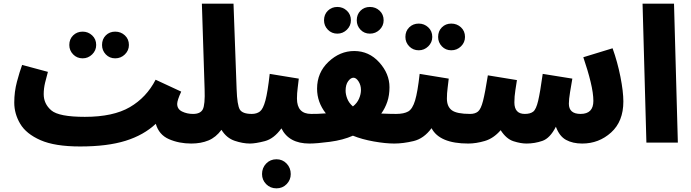

<svg xmlns="http://www.w3.org/2000/svg" viewBox="-20 -780 3781 1050"><path d="M610 -461Q641 -461 663 -482.5Q685 -504 685 -534Q685 -566 663 -586.5Q641 -607 610 -607Q579 -607 558.5 -586.5Q538 -566 538 -534Q538 -504 558.5 -482.5Q579 -461 610 -461ZM432 -461Q462 -461 484 -482.5Q506 -504 506 -534Q506 -566 484 -586.5Q462 -607 432 -607Q401 -607 380 -586.5Q359 -566 359 -534Q359 -504 380 -482.5Q401 -461 432 -461ZM1026 5Q1111 5 1111 -78Q1111 -110 1092 -133.5Q1073 -157 1035 -157Q1003 -157 976 -170Q949 -183 949 -212Q949 -231 971 -279L831 -344Q781 -247 690 -194Q599 -141 444 -141Q302 -141 260.5 -176.5Q219 -212 219 -265Q219 -296 226.5 -327.5Q234 -359 242 -387L101 -425Q87 -387 72.5 -332.5Q58 -278 58 -219Q58 -158 90.5 -103Q123 -48 201.5 -13.5Q280 21 418 21Q567 21 666.5 -10Q766 -41 832 -103Q849 -43 904 -19Q959 5 1026 5Z M1347 5Q1385 5 1408.5 -17.5Q1432 -40 1432 -78Q1432 -110 1413 -133.5Q1394 -157 1357 -157Q1306 -157 1291.5 -181Q1277 -205 1274 -293L1257 -760H1084L1099 -292Q1102 -207 1089 -182Q1076 -157 1036 -157L1026 5Q1079 5 1120 -12Q1161 -29 1191 -70Q1219 -25 1263.5 -10Q1308 5 1347 5Z M1672 5Q1757 5 1757 -78Q1757 -110 1738 -133.5Q1719 -157 1682 -157Q1604 -157 1604 -241Q1604 -270 1608 -299.5Q1612 -329 1614 -350L1455 -376Q1444 -277 1431.5 -230.5Q1419 -184 1401.5 -170.5Q1384 -157 1357 -157L1347 5Q1377 5 1427.5 -8Q1478 -21 1519 -78Q1560 5 1672 5ZM1570 172Q1570 138 1547.5 114.5Q1525 91 1492 91Q1458 91 1435.5 114.5Q1413 138 1413 172Q1413 204 1435.5 227Q1458 250 1492 250Q1525 250 1547.5 227Q1570 204 1570 172Z M2003 -596Q2034 -596 2056 -617.5Q2078 -639 2078 -669Q2078 -701 2056 -721.5Q2034 -742 2003 -742Q1972 -742 1951.5 -721.5Q1931 -701 1931 -669Q1931 -639 1951.5 -617.5Q1972 -596 2003 -596ZM1825 -596Q1855 -596 1877 -617.5Q1899 -639 1899 -669Q1899 -701 1877 -721.5Q1855 -742 1825 -742Q1794 -742 1773 -721.5Q1752 -701 1752 -669Q1752 -639 1773 -617.5Q1794 -596 1825 -596ZM2136 5Q2174 5 2197.5 -18.5Q2221 -42 2221 -78Q2221 -110 2202 -133.5Q2183 -157 2146 -157Q2131 -157 2110 -157.5Q2089 -158 2065 -159Q2086 -188 2098 -223.5Q2110 -259 2110 -303Q2110 -377 2054 -439Q1998 -501 1917 -501Q1839 -501 1776.5 -442Q1714 -383 1714 -295Q1714 -221 1762 -160Q1739 -158 1718.5 -157.5Q1698 -157 1682 -157L1672 5Q1712 5 1784 -4.5Q1856 -14 1910 -38Q1959 -18 2023.5 -6.5Q2088 5 2136 5ZM1870 -284Q1870 -317 1884 -336Q1898 -355 1913 -355Q1928 -355 1941 -334.5Q1954 -314 1954 -288Q1954 -265 1943.5 -240.5Q1933 -216 1910 -198Q1888 -217 1879 -240.5Q1870 -264 1870 -284Z M2448 -505Q2479 -505 2501 -526.5Q2523 -548 2523 -578Q2523 -610 2501 -630.5Q2479 -651 2448 -651Q2417 -651 2396.5 -630.5Q2376 -610 2376 -578Q2376 -548 2396.5 -526.5Q2417 -505 2448 -505ZM2270 -505Q2300 -505 2322 -526.5Q2344 -548 2344 -578Q2344 -610 2322 -630.5Q2300 -651 2270 -651Q2239 -651 2218 -630.5Q2197 -610 2197 -578Q2197 -548 2218 -526.5Q2239 -505 2270 -505ZM2541 5Q2626 5 2626 -78Q2626 -110 2607 -133.5Q2588 -157 2551 -157Q2478 -157 2451 -177Q2424 -197 2424 -241Q2424 -270 2428 -299.5Q2432 -329 2434 -350L2275 -376Q2264 -277 2250 -230.5Q2236 -184 2212.5 -170.5Q2189 -157 2146 -157L2136 5Q2185 5 2241.5 -8.5Q2298 -22 2340 -79Q2384 5 2541 5Z M3164 5Q3255 5 3322 -55.5Q3389 -116 3389 -225Q3389 -279 3373 -360Q3357 -441 3330 -516L3170 -467Q3195 -394 3210 -332Q3225 -270 3225 -228Q3225 -157 3155 -157Q3091 -157 3091 -213Q3091 -236 3097.5 -276Q3104 -316 3110 -350L2948 -376Q2934 -275 2923 -228.5Q2912 -182 2896 -169.5Q2880 -157 2850 -157Q2793 -157 2793 -220Q2793 -252 2798.5 -287Q2804 -322 2807 -342L2648 -368Q2633 -273 2621.5 -228Q2610 -183 2594 -170Q2578 -157 2551 -157L2541 5Q2583 5 2631 -9Q2679 -23 2718 -68Q2749 -20 2788.5 -7.5Q2828 5 2859 5Q2904 5 2946 -9.5Q2988 -24 3020 -87Q3039 -35 3075.5 -15Q3112 5 3164 5Z M3687 0 3666 -760H3494L3515 0Z"/></svg>

Font: Noto Sans Arabic Condensed Black
Style: Regular
Weight: 900
Width: 3
Designer: Nadine Chahine
Foundry: Monotype Imaging Inc.
Version: 1.001